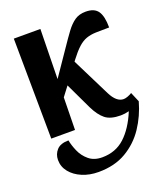

<svg xmlns="http://www.w3.org/2000/svg" viewBox="-143 -632 813 964"><g transform="rotate(-20 263.5 -150.5)"><path d="M50 0 45 -536H187L182 -270L273 -403Q302 -446 324.5 -476.5Q347 -507 371 -523.5Q395 -540 430 -540Q476 -540 495 -512.5Q514 -485 514 -425Q472 -425 443 -424Q414 -423 391.5 -415Q369 -407 347 -387Q325 -367 297 -330L292 -323L394 -118Q422 -62 460 -62Q469 -62 481.5 -66.5Q494 -71 505 -78L527 -26Q507 46 467 106Q427 166 365 202.5Q303 239 217 239Q169 239 130 222.5Q91 206 68 177.5Q45 149 45 113Q45 82 65 60Q85 38 128 38Q133 65 147 97.5Q161 130 188.5 153Q216 176 259 176Q331 176 380 131Q429 86 463 4Q440 10 418 10Q364 10 336 -12.5Q308 -35 285 -82L218 -223L180 -173L177 0Z"/></g></svg>

Font: Noto Serif ExtraCondensed
Style: Bold
Weight: 700
Width: 2
Designer: Monotype Design Team
Foundry: Monotype Imaging Inc.
Version: Version 2.014; ttfautohint (v1.8.4.7-5d5b)